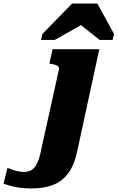

<svg xmlns="http://www.w3.org/2000/svg" viewBox="-205 -818 662 1081"><path d="M-185 216 -163 127Q-155 130 -141 135.5Q-127 141 -108.5 145.5Q-90 150 -71 150Q-44 150 -25.5 138Q-7 126 6 97Q19 68 28 20L127 -428Q129 -437 124 -442.5Q119 -448 109 -452Q99 -456 84 -458L73 -460L91 -541H354L231 28Q215 108 180.5 155.5Q146 203 94 223Q42 243 -29 243Q-70 243 -101 238Q-132 233 -153 226.5Q-174 220 -185 216ZM343 -798H201L34 -627L26 -593H103L299 -704L213 -707L356 -593H429L437 -627Z"/></svg>

Font: Roboto Serif 20pt ExtraBold
Style: Italic
Weight: 800
Italic angle: -10°
Version: Version 1.007